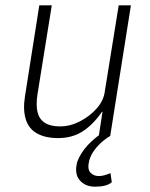

<svg xmlns="http://www.w3.org/2000/svg" viewBox="-20 -512 565 723"><path d="M199 8Q151 8 119.5 -9.5Q88 -27 77 -63Q66 -99 74 -149L128 -492H175L121 -156Q115 -115 121.5 -89Q128 -63 149 -49.5Q170 -36 206 -36Q244 -36 281 -55Q318 -74 344.5 -104Q371 -134 375 -170L427 -492H473L395 0H352L366 -91H364Q331 -43 291.5 -17.5Q252 8 199 8ZM338 191Q301 191 280 166.5Q259 142 271 97Q283 64 311 34Q339 4 382 -23L395 0Q385 5 368.5 18.5Q352 32 337.5 50.5Q323 69 316 92Q308 125 320.5 138Q333 151 352 151Q362 151 373 148Q384 145 396 140L401 174Q391 183 375 187Q359 191 338 191Z"/></svg>

Font: Nunito Sans 7pt Condensed ExtraLight
Style: Italic
Weight: 250
Width: 3
Italic angle: -9°
Designer: Vernon Adams
Foundry: Vernon Adams
Version: Version 3.101;gftools[0.9.27]